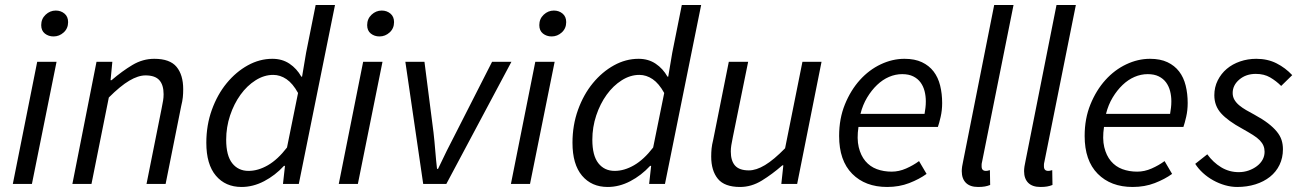

<svg xmlns="http://www.w3.org/2000/svg" viewBox="-20 -732 5182 764"><path d="M31 0 128 -486H205L107 0ZM193 -587Q173 -587 158.5 -598.5Q144 -610 144 -632Q144 -657 161.5 -673.5Q179 -690 202 -690Q222 -690 236.5 -678Q251 -666 251 -644Q251 -619 233.5 -603Q216 -587 193 -587Z M268 0 364 -486H427L420 -413H424Q466 -449 507 -473.5Q548 -498 594 -498Q656 -498 682.5 -466Q709 -434 709 -377Q709 -360 707.5 -345Q706 -330 701 -310L639 0H563L623 -300Q627 -320 629 -332Q631 -344 631 -357Q631 -394 614 -413Q597 -432 559 -432Q530 -432 494.5 -411Q459 -390 413 -344L344 0Z M1182 -427 1198 -522 1236 -712H1313L1169 0H1106L1114 -72H1110Q1075 -34 1031 -11Q987 12 941 12Q877 12 839 -33Q801 -78 801 -164Q801 -234 823 -295Q845 -356 882 -401Q919 -446 966 -472Q1013 -498 1064 -498Q1103 -498 1132 -478.5Q1161 -459 1179 -427ZM969 -52Q1007 -52 1046 -74.5Q1085 -97 1122 -145L1166 -362Q1145 -400 1120 -417Q1095 -434 1067 -434Q1031 -434 997 -412.5Q963 -391 937 -355Q911 -319 895.5 -272.5Q880 -226 880 -176Q880 -113 904 -82.5Q928 -52 969 -52Z M1328 0 1425 -486H1502L1404 0ZM1490 -587Q1470 -587 1455.5 -598.5Q1441 -610 1441 -632Q1441 -657 1458.5 -673.5Q1476 -690 1499 -690Q1519 -690 1533.5 -678Q1548 -666 1548 -644Q1548 -619 1530.5 -603Q1513 -587 1490 -587Z M1664 0 1593 -486H1669L1705 -205Q1709 -170 1712 -132.5Q1715 -95 1719 -60H1723Q1740 -96 1758 -132.5Q1776 -169 1795 -205L1938 -486H2015L1756 0Z M2013 0 2110 -486H2187L2089 0ZM2175 -587Q2155 -587 2140.5 -598.5Q2126 -610 2126 -632Q2126 -657 2143.5 -673.5Q2161 -690 2184 -690Q2204 -690 2218.5 -678Q2233 -666 2233 -644Q2233 -619 2215.5 -603Q2198 -587 2175 -587Z M2639 -427 2655 -522 2693 -712H2770L2626 0H2563L2571 -72H2567Q2532 -34 2488 -11Q2444 12 2398 12Q2334 12 2296 -33Q2258 -78 2258 -164Q2258 -234 2280 -295Q2302 -356 2339 -401Q2376 -446 2423 -472Q2470 -498 2521 -498Q2560 -498 2589 -478.5Q2618 -459 2636 -427ZM2426 -52Q2464 -52 2503 -74.5Q2542 -97 2579 -145L2623 -362Q2602 -400 2577 -417Q2552 -434 2524 -434Q2488 -434 2454 -412.5Q2420 -391 2394 -355Q2368 -319 2352.5 -272.5Q2337 -226 2337 -176Q2337 -113 2361 -82.5Q2385 -52 2426 -52Z M3249 -486 3152 0H3089L3097 -74H3093Q3053 -39 3011.5 -13.5Q2970 12 2925 12Q2863 12 2836.5 -20.5Q2810 -53 2810 -109Q2810 -126 2811.5 -141Q2813 -156 2818 -176L2880 -486H2957L2896 -186Q2892 -166 2890 -154Q2888 -142 2888 -129Q2888 -92 2905 -73Q2922 -54 2960 -54Q2989 -54 3024 -75Q3059 -96 3104 -142L3173 -486Z M3319 -191Q3319 -260 3342 -316.5Q3365 -373 3401.5 -413.5Q3438 -454 3484.5 -476Q3531 -498 3579 -498Q3620 -498 3648.5 -484.5Q3677 -471 3695 -447.5Q3713 -424 3721 -391.5Q3729 -359 3729 -322Q3729 -293 3723 -267Q3717 -241 3712 -227H3396Q3389 -180 3397 -146.5Q3405 -113 3423.5 -91Q3442 -69 3469 -59Q3496 -49 3528 -49Q3557 -49 3585.5 -61.5Q3614 -74 3637 -91L3667 -40Q3638 -19 3598 -3.5Q3558 12 3510 12Q3423 12 3371 -40.5Q3319 -93 3319 -191ZM3404 -279H3659Q3661 -291 3662.5 -303Q3664 -315 3664 -329Q3664 -350 3659 -369.5Q3654 -389 3643 -404Q3632 -419 3614 -428Q3596 -437 3570 -437Q3543 -437 3517.5 -426Q3492 -415 3470 -394Q3448 -373 3430.5 -344Q3413 -315 3404 -279Z M3872 12Q3840 12 3823.5 -4.5Q3807 -21 3807 -51Q3807 -67 3813 -93L3936 -712H4013L3888 -89Q3886 -81 3886 -77Q3886 -73 3886 -70Q3886 -52 3903 -52Q3906 -52 3909 -52.5Q3912 -53 3919 -55L3920 4Q3910 8 3899 10Q3888 12 3872 12Z M4120 12Q4088 12 4071.5 -4.5Q4055 -21 4055 -51Q4055 -67 4061 -93L4184 -712H4261L4136 -89Q4134 -81 4134 -77Q4134 -73 4134 -70Q4134 -52 4151 -52Q4154 -52 4157 -52.5Q4160 -53 4167 -55L4168 4Q4158 8 4147 10Q4136 12 4120 12Z M4296 -191Q4296 -260 4319 -316.5Q4342 -373 4378.5 -413.5Q4415 -454 4461.5 -476Q4508 -498 4556 -498Q4597 -498 4625.5 -484.5Q4654 -471 4672 -447.5Q4690 -424 4698 -391.5Q4706 -359 4706 -322Q4706 -293 4700 -267Q4694 -241 4689 -227H4373Q4366 -180 4374 -146.5Q4382 -113 4400.5 -91Q4419 -69 4446 -59Q4473 -49 4505 -49Q4534 -49 4562.5 -61.5Q4591 -74 4614 -91L4644 -40Q4615 -19 4575 -3.5Q4535 12 4487 12Q4400 12 4348 -40.5Q4296 -93 4296 -191ZM4381 -279H4636Q4638 -291 4639.5 -303Q4641 -315 4641 -329Q4641 -350 4636 -369.5Q4631 -389 4620 -404Q4609 -419 4591 -428Q4573 -437 4547 -437Q4520 -437 4494.5 -426Q4469 -415 4447 -394Q4425 -373 4407.5 -344Q4390 -315 4381 -279Z M4903 12Q4879 12 4854.5 5Q4830 -2 4807.5 -14.5Q4785 -27 4766.5 -44Q4748 -61 4736 -80L4784 -118Q4807 -86 4839 -66.5Q4871 -47 4909 -47Q4930 -47 4948.5 -53.5Q4967 -60 4981.5 -71Q4996 -82 5004 -96.5Q5012 -111 5012 -128Q5012 -141 5007.5 -152Q5003 -163 4993 -173.5Q4983 -184 4965.5 -195Q4948 -206 4923 -220Q4866 -251 4839 -281Q4812 -311 4812 -353Q4812 -385 4825.5 -412Q4839 -439 4861.5 -458Q4884 -477 4914.5 -487.5Q4945 -498 4979 -498Q5024 -498 5059.5 -480Q5095 -462 5122 -433L5078 -390Q5058 -410 5034 -424Q5010 -438 4977 -438Q4938 -438 4911.5 -415.5Q4885 -393 4885 -362Q4885 -347 4892 -335Q4899 -323 4911 -313Q4923 -303 4938.5 -294Q4954 -285 4971 -276Q5004 -258 5025.5 -241.5Q5047 -225 5060.5 -208.5Q5074 -192 5079.5 -175Q5085 -158 5085 -138Q5085 -104 5071.5 -76Q5058 -48 5033.5 -28.5Q5009 -9 4975.5 1.5Q4942 12 4903 12Z"/></svg>

Font: TypoPRO Source Sans Pro
Style: Italic
Weight: 400
Italic angle: -11°
Designer: Paul D. Hunt
Foundry: Adobe Systems Incorporated
Version: Version 1.075;PS 2.000;hotconv 1.0.86;makeotf.lib2.5.63406